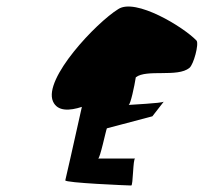

<svg xmlns="http://www.w3.org/2000/svg" viewBox="-20 -875 627 591"><path d="M143 -563C157 -531 195 -534 232 -546C207 -432 181 -320 181 -320C178 -312 377 -304 384 -304C390 -304 389 -387 396 -387H282C288 -387 306 -474 309 -480L449 -517L484 -562C476 -557 383 -553 376 -552C382 -554 394 -611 398 -637C431 -663 527 -636 563 -666C576 -676 593 -740 585 -750C545 -792 397 -882 344 -847C276 -805 113 -633 143 -563ZM484 -563V-562Z"/></svg>

Font: Ampere
Style: CndIta
Weight: 400
Version: Version 1